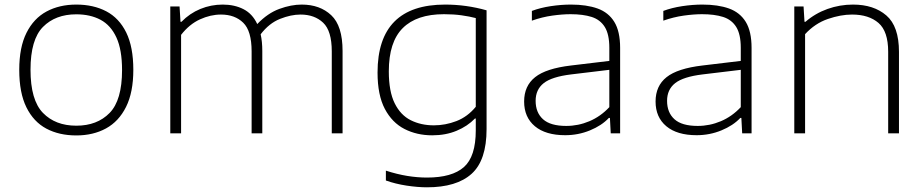

<svg xmlns="http://www.w3.org/2000/svg" viewBox="-20 -568 3937 818"><path d="M305 9Q232 9 177.5 -20Q123 -49 92.5 -110.8Q62 -172.5 62 -270.5Q62 -366.5 92.8 -428Q123.5 -489.5 178.2 -519Q233 -548.5 305 -548.5Q378 -548.5 432.8 -519.8Q487.5 -491 517.8 -429.5Q548 -368 548 -270.5Q548 -174.5 517 -112.5Q486 -50.5 431.5 -20.8Q377 9 305 9ZM305 -32.5Q394 -32.5 447 -86.8Q500 -141 500 -269.5Q500 -356 476 -408.2Q452 -460.5 408.2 -483.8Q364.5 -507 305 -507Q216 -507 163 -453.2Q110 -399.5 110 -271Q110 -141.5 163 -87Q216 -32.5 305 -32.5Z M705.5 0V-540.5H745L749 -475H753Q788 -511 833.5 -529.8Q879 -548.5 929 -548.5Q979 -548.5 1017.2 -529Q1055.5 -509.5 1076 -465.5Q1120.5 -512 1170.5 -530.2Q1220.5 -548.5 1265.5 -548.5Q1343 -548.5 1391.2 -503.2Q1439.5 -458 1439.5 -351V0H1393.5V-349Q1393.5 -436.5 1356.8 -471.2Q1320 -506 1260.5 -506Q1219.5 -506 1173 -487.5Q1126.5 -469 1090.5 -422Q1097.5 -390.5 1097.5 -351V0H1052V-349Q1052 -436.5 1016.2 -471.2Q980.5 -506 921.5 -506Q877 -506 832 -485.5Q787 -465 751.5 -419.5V0Z M1799 230Q1760 230 1712.2 222.8Q1664.5 215.5 1624 201V159Q1672 174.5 1715.2 181.5Q1758.5 188.5 1799 188.5Q1906 188.5 1956.5 143.8Q2007 99 2007 -12.5V-63H2003.5Q1971.5 -30 1925.2 -10.8Q1879 8.5 1821.5 8.5Q1756 8.5 1703.2 -18.5Q1650.5 -45.5 1619.5 -104.2Q1588.5 -163 1588.5 -259Q1588.5 -548.5 1876.5 -548.5Q1966.5 -548.5 2053 -524V-18Q2053 115 1989.2 172.5Q1925.5 230 1799 230ZM1828.5 -34Q1877.5 -34 1924.8 -52.2Q1972 -70.5 2007 -113V-491Q1980.5 -498 1946.2 -502.8Q1912 -507.5 1871.5 -507.5Q1755 -507.5 1695.8 -448.2Q1636.5 -389 1636.5 -264Q1636.5 -178.5 1661.5 -128Q1686.5 -77.5 1730 -55.8Q1773.5 -34 1828.5 -34Z M2388 8Q2304.5 8 2258.8 -30.2Q2213 -68.5 2213 -135.5Q2213 -202 2259.8 -239.2Q2306.5 -276.5 2413 -289L2576 -308.5V-364.5Q2576 -421.5 2556.8 -452.8Q2537.5 -484 2500.8 -495.8Q2464 -507.5 2411 -507.5Q2376 -507.5 2333 -501.5Q2290 -495.5 2246 -480V-521.5Q2282 -535 2326.5 -541.8Q2371 -548.5 2412.5 -548.5Q2479 -548.5 2525.8 -531.8Q2572.5 -515 2597.2 -474.8Q2622 -434.5 2622 -364V0H2582L2578.5 -65.5H2574Q2543.5 -33 2493.5 -12.5Q2443.5 8 2388 8ZM2262 -138.5Q2262 -88.5 2293.5 -60Q2325 -31.5 2392.5 -31.5Q2443.5 -31.5 2491 -51.5Q2538.5 -71.5 2576 -111.5V-270.5L2413.5 -251Q2331 -241 2296.5 -213.8Q2262 -186.5 2262 -138.5Z M2948 8Q2864.5 8 2818.8 -30.2Q2773 -68.5 2773 -135.5Q2773 -202 2819.8 -239.2Q2866.5 -276.5 2973 -289L3136 -308.5V-364.5Q3136 -421.5 3116.8 -452.8Q3097.5 -484 3060.8 -495.8Q3024 -507.5 2971 -507.5Q2936 -507.5 2893 -501.5Q2850 -495.5 2806 -480V-521.5Q2842 -535 2886.5 -541.8Q2931 -548.5 2972.5 -548.5Q3039 -548.5 3085.8 -531.8Q3132.5 -515 3157.2 -474.8Q3182 -434.5 3182 -364V0H3142L3138.5 -65.5H3134Q3103.5 -33 3053.5 -12.5Q3003.5 8 2948 8ZM2822 -138.5Q2822 -88.5 2853.5 -60Q2885 -31.5 2952.5 -31.5Q3003.5 -31.5 3051 -51.5Q3098.5 -71.5 3136 -111.5V-270.5L2973.5 -251Q2891 -241 2856.5 -213.8Q2822 -186.5 2822 -138.5Z M3364 0V-540.5H3403.5L3407.5 -475H3411.5Q3453 -511 3505.5 -529.8Q3558 -548.5 3614 -548.5Q3702.5 -548.5 3756.2 -502.2Q3810 -456 3810 -347V0H3764V-347.5Q3764 -434.5 3722.8 -470.2Q3681.5 -506 3610 -506Q3562 -506 3507.2 -487.2Q3452.5 -468.5 3410 -422.5V0Z"/></svg>

Font: Encode Sans Expanded Expanded ExtraLight
Style: Regular
Weight: 200
Width: 7
Designer: Multiple Designers
Foundry: Impallari Type
Version: Version 3.000; ttfautohint (v1.8.3) -l 8 -r 50 -G 200 -x 14 